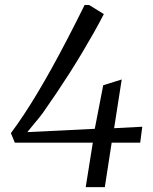

<svg xmlns="http://www.w3.org/2000/svg" viewBox="-20 -764 626 784"><path d="M330 0 359 -181.5H40.5L24.5 -220.5Q50 -254.5 77 -295.2Q104 -336 132.5 -383.5Q161 -431 191.8 -486.5Q222.5 -542 255.8 -606Q289 -670 325.5 -743.5H344L404 -706.5Q385 -669.5 363 -630.5Q341 -591.5 316.5 -550.5Q292 -509.5 265.8 -468.2Q239.5 -427 211.5 -385.2Q183.5 -343.5 155 -303Q141 -284 124.2 -264.5Q107.5 -245 91.5 -224.5L367 -238L401.5 -416L477 -439.5L446 -240.5L561 -246.5L552.5 -181.5H436L408 0Z"/></svg>

Font: Merriweather 20pt Light
Style: Italic
Weight: 300
Italic angle: -7.8°
Version: Version 2.101